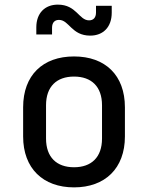

<svg xmlns="http://www.w3.org/2000/svg" viewBox="-20 -802 640 830"><path d="M370 -648C426 -648 463 -685 463 -747V-777H395V-748C395 -725 383 -714 365 -714C321 -714 311 -782 230 -782C174 -782 137 -745 137 -684V-653H205V-682C205 -705 217 -716 235 -716C279 -716 289 -648 370 -648ZM300 8C434 8 520 -74 520 -212V-338C520 -477 435 -558 300 -558C165 -558 80 -477 80 -338V-212C80 -74 166 8 300 8ZM300 -79C225 -79 179 -122 179 -203V-347C179 -428 225 -471 300 -471C375 -471 421 -428 421 -347V-203C421 -122 375 -79 300 -79Z"/></svg>

Font: JetBrains Mono Medium
Style: Regular
Weight: 436
Monospace: yes
Designer: Philipp Nurullin, Konstantin Bulenkov
Foundry: JetBrains
Version: Version 2.305